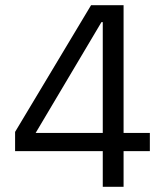

<svg xmlns="http://www.w3.org/2000/svg" viewBox="-20 -718 640 738"><path d="M455 0V-137H556V-207H455V-698H330L38 -211V-137H375V0ZM370 -633H375V-207H117Z"/></svg>

Font: IBM Plex Devanagari
Style: Regular
Weight: 400
Designer: Mike Abbink, Paul van der Laan, Pieter van Rosmalen, Erin McLaughlin
Foundry: Bold Monday
Version: Version 1.0